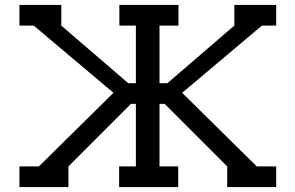

<svg xmlns="http://www.w3.org/2000/svg" viewBox="-20 -760 1197 780"><path d="M1102 -656H1044L720 -383L1023 -84H1102V0H903V-84L649 -338H628V-84H704V0H464V-84H532V-338H512L258 -84V0H59V-84H138L441 -383L117 -656H59V-740H229V-656L501 -422H532V-656H465V-740H705V-656H628V-422H660L932 -656V-740H1102Z"/></svg>

Font: Arvo
Style: Regular
Weight: 400
Designer: Anton Koovit (Cyrillic Expansion: Cyreal)
Foundry: Anton Koovit, Yassin Baggar
Version: Version 3.000